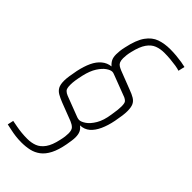

<svg xmlns="http://www.w3.org/2000/svg" viewBox="-272 -748 972 972"><g transform="rotate(45 213.5 -262.5)"><path d="M113 171Q91 171 71 168.5Q51 166 33 162Q15 158 0 155L7 123Q23 126 41.5 129.5Q60 133 80 135Q100 137 122 137Q150 137 173.5 128Q197 119 215 94Q233 69 243 22Q247 5 248.5 -7.5Q250 -20 250 -30Q250 -54 240 -64Q230 -74 213 -81L117 -118Q94 -127 77.5 -136.5Q61 -146 53 -161Q45 -176 45 -203Q45 -217 48 -237.5Q51 -258 56 -283Q65 -325 79 -355Q93 -385 114.5 -403Q136 -421 164 -424Q151 -435 144 -448.5Q137 -462 137 -484Q137 -495 138.5 -509Q140 -523 144 -540Q158 -606 182 -639.5Q206 -673 239 -684.5Q272 -696 313 -696Q335 -696 357 -694Q379 -692 397.5 -689Q416 -686 427 -683L419 -648Q408 -652 389.5 -655Q371 -658 348.5 -660Q326 -662 304 -662Q276 -662 252.5 -653Q229 -644 211.5 -619Q194 -594 183 -547Q179 -531 177.5 -518Q176 -505 176 -495Q176 -479 180 -469.5Q184 -460 192.5 -454.5Q201 -449 213 -444L311 -406Q336 -397 351.5 -387.5Q367 -378 374 -363Q381 -348 381 -320Q381 -306 378.5 -287Q376 -268 371 -242Q363 -201 348.5 -169Q334 -137 313 -119Q292 -101 262 -100Q276 -90 282.5 -76Q289 -62 289 -41Q289 -30 287 -16Q285 -2 282 15Q273 64 257 95Q241 126 219 142.5Q197 159 170.5 165Q144 171 113 171ZM239 -116Q253 -116 273 -129.5Q293 -143 311 -173Q329 -203 336 -252Q340 -277 341.5 -291Q343 -305 343 -316Q343 -341 336 -348Q329 -355 320 -359L210 -401Q198 -406 193.5 -407Q189 -408 186 -408Q173 -408 155 -395.5Q137 -383 120 -356.5Q103 -330 93 -287Q87 -260 84.5 -243Q82 -226 82 -210Q82 -184 90.5 -175.5Q99 -167 112 -162L219 -121Q229 -117 232.5 -117Q236 -117 239 -116Z"/></g></svg>

Font: Saira Condensed Thin
Style: Italic
Weight: 250
Width: 3
Italic angle: -12°
Designer: Hector Gatti with collaboration of the Omnibus-Type team
Foundry: Omnibus-Type
Version: Version 1.101